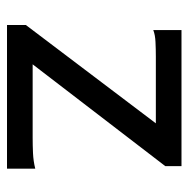

<svg xmlns="http://www.w3.org/2000/svg" viewBox="-15 -523 538 548"><g transform="rotate(90 254.0 -249.0)"><path d="M65.9 -498H454.1V-451.7L163.6 -73.2H373.5Q395 -73.2 417.2 -74.2Q439.5 -75.2 461.4 -80.6V0H51.3V-53.7L332 -424.8H141.6Q120.1 -424.8 99.9 -423.8Q79.6 -422.9 65.9 -417.5Z"/></g></svg>

Font: Andika LitF DSA DSG
Style: Regular
Weight: 400
Designer: Victor Gaultney, Annie Olsen, Julie Remington, Don Collingsworth, Eric Hays, Becca Hirsbrunner
Foundry: SIL International
Version: Version 6.200 ; LitF DSA DSG; ttfautohint (v1.8.3.10-c5d8)